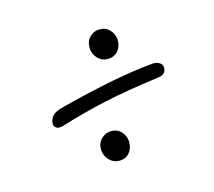

<svg xmlns="http://www.w3.org/2000/svg" viewBox="-98 -709 896 804"><g transform="rotate(-20 350.0 -307.0)"><path d="M413.1 -451.2Q381.8 -451.2 363.5 -476.1Q345.2 -501 352.1 -532.2Q355.5 -552.7 372.3 -566.4Q389.2 -580.1 409.2 -580.1Q442.9 -580.1 459.7 -555.4Q476.6 -530.8 471.2 -502Q467.3 -481 452.1 -466.1Q437 -451.2 413.1 -451.2ZM137.2 -252.9Q115.2 -247.6 104.7 -256.1Q94.2 -264.6 97.2 -279.8Q102.1 -299.8 116.2 -310.8Q130.4 -321.8 168 -327.1Q418 -369.1 575.2 -369.1Q594.7 -369.1 606.4 -358.6Q618.2 -348.1 615.2 -334Q612.3 -319.8 603 -313.2Q593.8 -306.6 574.2 -306.2Q435.1 -299.8 336.9 -287.4Q238.8 -274.9 137.2 -252.9ZM313 -34.2Q281.7 -34.2 263.4 -59.1Q245.1 -84 251 -115.2Q255.4 -135.7 272.5 -149.4Q289.6 -163.1 309.1 -163.1Q342.8 -163.1 359.4 -138.4Q376 -113.8 370.1 -85Q366.2 -64 351.6 -49.1Q336.9 -34.2 313 -34.2Z"/></g></svg>

Font: Shantell Sans Irregular Bouncy
Style: Italic
Weight: 300
Italic angle: -11.31°
Designer: Stephen Nixon, Anya Danilova, Shantell Martin
Foundry: Arrow Type
Version: Version 1.006;[9816181b4]